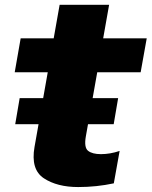

<svg xmlns="http://www.w3.org/2000/svg" viewBox="-20 -748 613 776"><path d="M41.5 -246H439.5L457.5 -351.5H59.5ZM296 8Q370 8 440 -7L463.5 -138Q425 -125 388 -125Q353 -125 336 -138.5Q319 -152 327 -197L373 -456H548.5L573 -593H397L421 -728.5H221L197 -593H63.5L39.5 -456H173L119.5 -154Q103.5 -63 157.2 -27.5Q211 8 296 8Z"/></svg>

Font: Anybody UltraCondensed Thin ExtraBold
Style: Italic
Weight: 800
Italic angle: -10°
Version: Version 1.111